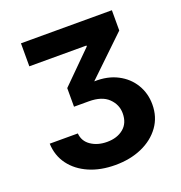

<svg xmlns="http://www.w3.org/2000/svg" viewBox="-132 -660 910 965"><g transform="rotate(-20 323.0 -177.5)"><path d="M322.8 191.4Q244.1 191.4 183.1 164.8Q122.1 138.2 86.4 90.1Q50.8 42 48.3 -22.5H198.7Q202.1 20 237.5 43.9Q272.9 67.9 323.2 67.9Q377 67.9 411.1 39.8Q445.3 11.7 445.3 -41Q445.3 -87.4 410.4 -121.3Q375.5 -155.3 305.7 -155.3H226.6V-254.9L390.6 -418V-422.9H85V-545.9H571.3V-437.5L365.7 -240.2Q437 -242.2 489.7 -214.8Q542.5 -187.5 571.5 -139.4Q600.6 -91.3 600.6 -31.7Q600.6 35.6 564.2 85.9Q527.8 136.2 465.1 163.8Q402.3 191.4 322.8 191.4Z"/></g></svg>

Font: Inter-Bold
Style: Bold
Weight: 700
Designer: Rasmus Andersson
Foundry: rsms
Version: Version 4.000;git-a52131595